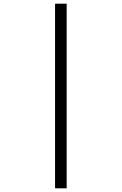

<svg xmlns="http://www.w3.org/2000/svg" viewBox="-20 -821 660 1041"><path d="M278.5 200V-801H341.5V200Z"/></svg>

Font: Monaspace Krypton Var
Style: Regular
Weight: 400
Designer: Riley Cran and the Lettermatic Team
Version: Version 1.101 (Monaspace Krypton Var)